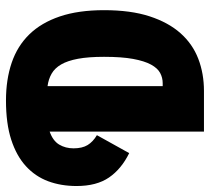

<svg xmlns="http://www.w3.org/2000/svg" viewBox="-52 -652 702 642"><g transform="rotate(-90 299.0 -331.0)"><path d="M180 0V-516Q149 -505 136.5 -484Q124 -463 124 -436Q124 -407 135 -389Q146 -371 168 -358L108 -250Q55 -276 26.5 -317.5Q-2 -359 -2 -426Q-2 -478 14 -521Q30 -564 64.5 -595.5Q99 -627 153 -644.5Q207 -662 284 -662Q354 -662 410 -643Q466 -624 505 -584Q544 -544 565 -482Q586 -420 586 -334Q586 -245 565.5 -182Q545 -119 509 -78.5Q473 -38 423.5 -19Q374 0 316 0ZM332 -138H342Q360 -138 376 -146.5Q392 -155 404 -177Q416 -199 423 -237Q430 -275 430 -334Q430 -386 423.5 -421Q417 -456 404.5 -477.5Q392 -499 373.5 -509.5Q355 -520 332 -523Z"/></g></svg>

Font: Source Code Pro Black
Style: Regular
Weight: 900
Monospace: yes
Designer: Paul D. Hunt, Teo Tuominen
Foundry: Adobe Systems Incorporated
Version: Version 2.030;PS 1.000;hotconv 16.6.51;makeotf.lib2.5.65220